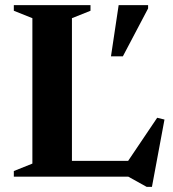

<svg xmlns="http://www.w3.org/2000/svg" viewBox="-20 -690 675 750"><path d="M573.5 40H553L481 0H34V-22L106.5 -51V-619L34 -648V-670H333.5V-648L261 -619V-61.5H480.5L594 -230L622.5 -223ZM413.5 -470 443.5 -670H558.5V-657L460 -470Z"/></svg>

Font: Newsreader 16pt
Style: Bold
Weight: 700
Designer: Hugues Gentile
Foundry: Production Type
Version: Version 1.003; ttfautohint (v1.8.3)